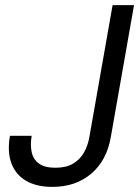

<svg xmlns="http://www.w3.org/2000/svg" viewBox="-20 -720 545 752"><path d="M185 12Q123 12 82 -12Q41 -36 24.5 -81Q8 -126 19 -188H104Q98 -153 104 -124.5Q110 -96 132.5 -79.5Q155 -63 197 -63Q239 -63 266 -79Q293 -95 308.5 -122Q324 -149 330 -183L421 -700H505L414 -183Q398 -91 337 -39.5Q276 12 185 12Z"/></svg>

Font: DM Sans 10pt
Style: Italic
Weight: 400
Italic angle: -10°
Version: Version 4.004;gftools[0.9.30]